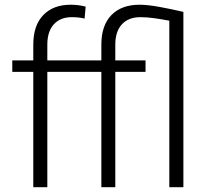

<svg xmlns="http://www.w3.org/2000/svg" viewBox="-20 -780 868 800"><path d="M177.2 0H118.7V-480.5H31.2V-528.3H118.7V-593.8Q118.7 -674.3 160.4 -717.3Q202.1 -760.3 274.4 -760.3Q307.1 -760.3 336.9 -752.4L332.5 -702.6Q308.6 -708.5 279.3 -708.5Q231.4 -708.5 204.3 -678.7Q177.2 -648.9 177.2 -593.8V-528.3H402.3V-593.8Q402.3 -674.3 444.3 -717.3Q486.3 -760.3 561.5 -760.3Q595.2 -760.3 645.8 -751Q696.3 -741.7 744.1 -730.5V0H685.5V-693.8Q651.9 -700.2 621.8 -704.3Q591.8 -708.5 565.4 -708.5Q515.6 -708.5 488 -678.7Q460.4 -648.9 460.4 -593.8V-528.3H586.4V-480.5H460.4V0H402.3V-480.5H177.2Z"/></svg>

Font: Vazirmatn RD FD ExtraLight
Style: Regular
Weight: 200
Designer: Saber Rastikerdar
Foundry: Saber Rastikerdar
Version: Version 33.003